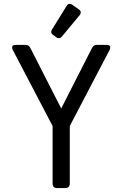

<svg xmlns="http://www.w3.org/2000/svg" viewBox="-20 -962 626 982"><path d="M335.9 -942.4Q342.3 -942.4 348.1 -938.5L383.3 -914.1Q393.1 -907.2 393.1 -898.4Q393.1 -891.1 387.2 -884.3L296.9 -775.4Q289.6 -766.6 281.7 -766.6Q274.4 -766.6 268.6 -771L251.5 -783.7Q241.7 -791 241.7 -798.8Q241.7 -804.2 245.6 -810.5L321.3 -932.6Q327.1 -942.4 335.9 -942.4ZM273.4 0Q249 0 249 -23.9V-317.4L43.9 -709.5Q42 -713.4 42 -719.7Q42 -732.4 60.5 -732.4H111.3Q127.4 -732.4 135.7 -715.8L293 -407.2L450.2 -715.8Q458.5 -732.4 474.6 -732.4H525.4Q543.9 -732.4 543.9 -719.7Q543.9 -713.4 542 -709.5L336.9 -317.4V-23.9Q336.9 0 312.5 0Z"/></svg>

Font: Simply Mono
Style: Book
Weight: 400
Designer: Wojciech Kalinowski "wmk69" (wmk69@o2.pl)
Foundry: Wojciech Kalinowski "wmk69" (wmk69@o2.pl)
Version: Version 1.0.0